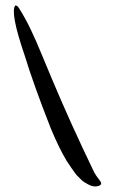

<svg xmlns="http://www.w3.org/2000/svg" viewBox="-20 -681 442 693"><path d="M164 -216Q102 -373 69 -481Q16 -636 35 -661Q41 -663 49 -651Q71 -616 90.5 -575.5Q110 -535 133.5 -477.5Q157 -420 167 -397Q235 -235 320 -59Q322 -55 327 -47.5Q332 -40 336.5 -34.5Q341 -29 344 -23.5Q347 -18 342.5 -13.5Q338 -9 325 -8Q317 -8 309.5 -10.5Q302 -13 294.5 -17.5Q287 -22 282 -25Q277 -28 270 -35.5Q263 -43 259.5 -46Q256 -49 249 -59Q242 -69 240 -71.5Q238 -74 230.5 -85.5Q223 -97 222 -98Q193 -146 164 -216Z"/></svg>

Font: EptKazoo
Style: Medium
Weight: 500
Version: Version 001.000